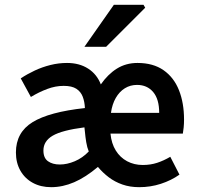

<svg xmlns="http://www.w3.org/2000/svg" viewBox="-20 -764 820 796"><path d="M192 12Q149 12 116 -6Q83 -24 64.5 -56.5Q46 -89 46 -132Q46 -215 115 -257.5Q184 -300 332 -316Q331 -342 323 -363Q315 -384 296.5 -396Q278 -408 244 -408Q210 -408 175.5 -395Q141 -382 108 -362L66 -439Q93 -457 124 -471.5Q155 -486 189 -494.5Q223 -503 258 -503Q309 -503 345.5 -479.5Q382 -456 398 -414Q427 -456 464.5 -479.5Q502 -503 550 -503Q615 -503 658 -473Q701 -443 722 -390Q743 -337 743 -268Q743 -251 741.5 -236Q740 -221 738 -210H438Q442 -169 460 -140Q478 -111 507 -95.5Q536 -80 572 -80Q604 -80 631.5 -89Q659 -98 686 -114L724 -40Q690 -16 647 -2Q604 12 557 12Q519 12 487.5 1Q456 -10 431 -29Q406 -48 386 -72Q335 -29 287.5 -8.5Q240 12 192 12ZM228 -82Q258 -82 290 -95.5Q322 -109 348 -136Q341 -153 337.5 -174.5Q334 -196 332 -218L330 -236Q237 -224 198.5 -201.5Q160 -179 160 -140Q160 -109 179 -95.5Q198 -82 228 -82ZM440 -296H640Q640 -353 615 -382.5Q590 -412 548 -412Q520 -412 497.5 -398Q475 -384 460 -358Q445 -332 440 -296ZM330 -570 452 -744H575L582 -732L420 -570Z"/></svg>

Font: Source Sans 3 SemiBold
Style: Regular
Weight: 600
Designer: Paul D. Hunt
Foundry: Adobe
Version: Version 3.046;hotconv 1.0.118;makeotfexe 2.5.65603